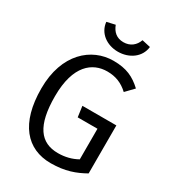

<svg xmlns="http://www.w3.org/2000/svg" viewBox="-213 -1008 1025 1136"><g transform="rotate(30 300.0 -440.0)"><path d="M328 -759C405 -759 471 -805 479 -878L421 -891C407 -851 375 -824 328 -824C281 -824 253 -851 238 -891L181 -878C188 -805 252 -759 328 -759ZM314 11C411 11 477 -14 539 -49V-377H307L317 -304H452V-95C413 -73 369 -62 321 -62C201 -62 138 -145 138 -345C138 -557 234 -627 334 -627C391 -627 436 -609 478 -570L530 -624C476 -674 424 -700 334 -700C185 -700 45 -582 45 -345C45 -107 150 11 314 11Z"/></g></svg>

Font: FiraMono Nerd Font
Style: Regular
Weight: 400
Designer: Carrois Corporate & Edenspiekermann AG
Foundry: Carrois Corporate GbR & Edenspiekermann AG
Version: Version 003.206;Nerd Fonts 3.3.0